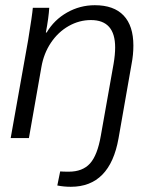

<svg xmlns="http://www.w3.org/2000/svg" viewBox="-20 -530 585 737"><path d="M88 -376Q104 -474 106 -500H169Q167 -463 156 -405H159Q188 -454 237.5 -482Q287 -510 344 -510Q417 -510 454.5 -470.5Q492 -431 492 -355Q492 -320 485 -284L435 1Q402 187 252 187Q225 187 200 182L211 128Q221 129 244 129Q297 129 325.5 97.5Q354 66 367 -9L416 -285Q422 -320 422 -348Q422 -453 329 -453Q284 -453 243.5 -430Q203 -407 175.5 -366Q148 -325 139 -273L91 0H21Z"/></svg>

Font: Sarabun Light
Style: Italic
Weight: 300
Italic angle: -10°
Designer: Suppakit Chalermlarp | Katatrad Co.,Ltd.
Foundry: Cadson Demak Co.,Ltd.
Version: Version 1.000; ttfautohint (v1.6)